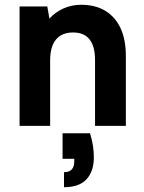

<svg xmlns="http://www.w3.org/2000/svg" viewBox="-20 -527 601 804"><path d="M357 31Q366 60 369.5 85Q373 110 373 131Q373 191 342 224Q311 257 248 257V194Q270 194 280.5 182.5Q291 171 291 148V131H309V138H242V31ZM62 -500H178L187 -449Q211 -476 245.5 -491.5Q280 -507 320 -507Q379 -507 420.5 -482Q462 -457 484.5 -409.5Q507 -362 507 -292V0H378V-275Q378 -333 355 -362Q332 -391 286 -391Q239 -391 214.5 -361.5Q190 -332 190 -274V0H62Z"/></svg>

Font: Albert Sans
Style: Bold
Weight: 700
Designer: Andreas Rasmussen
Foundry: a.Foundry
Version: Version 1.025